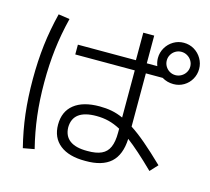

<svg xmlns="http://www.w3.org/2000/svg" viewBox="-105 -855 1073 980"><g transform="rotate(15 432.0 -365.0)"><path d="M237.3 -162.1Q237.3 -231.4 284.4 -269Q331.5 -306.6 418.9 -306.6Q453.1 -306.6 483.4 -300.8Q513.7 -294.9 543.9 -281.2V-530.3H229.5V-582H536.1V-727.5H593.8V-581.1H649.4Q641.6 -601.6 641.6 -622.1Q641.6 -651.4 656.2 -676.5Q670.9 -701.7 695.8 -716.6Q720.7 -731.4 750 -731.4Q780.3 -731.4 805.2 -716.6Q830.1 -701.7 844.7 -676.5Q859.4 -651.4 859.4 -622.1Q859.4 -592.8 845.2 -567.9Q831.1 -543 806.4 -528.3Q781.7 -513.7 752 -513.7Q718.8 -513.7 691.4 -530.3H602.5V-249Q639.6 -225.1 683.8 -187.5Q728 -149.9 786.1 -93.8L749 -53.7Q659.7 -141.1 602.1 -184.1Q598.6 -99.1 553.5 -58.3Q508.3 -17.6 418.9 -18.6Q332 -18.1 284.7 -55.7Q237.3 -93.3 237.3 -162.1ZM812.5 -622.1Q812.5 -638.7 804 -652.8Q795.4 -667 781 -675.3Q766.6 -683.6 750 -683.6Q733.4 -683.6 719.2 -675.3Q705.1 -667 696.8 -652.8Q688.5 -638.7 688.5 -622.1Q688.5 -605.5 696.8 -591.3Q705.1 -577.1 719.2 -568.8Q733.4 -560.5 750 -560.5Q766.6 -560.5 781 -568.8Q795.4 -577.1 804 -591.3Q812.5 -605.5 812.5 -622.1ZM52.7 -353.5Q52.7 -449.2 62.7 -533.9Q72.8 -618.7 94.7 -706.1L154.3 -697.3Q132.8 -610.8 123 -527.8Q113.3 -444.8 113.3 -352.5Q113.3 -259.3 123.3 -176.5Q133.3 -93.8 154.3 -9.8L94.7 1Q72.8 -85.9 62.7 -170.9Q52.7 -255.9 52.7 -353.5ZM416 -70.3Q462.9 -69.8 490.7 -82.8Q518.6 -95.7 531.2 -124.5Q543.9 -153.3 543.9 -201.2V-222.2Q511.2 -239.7 480.7 -247.3Q450.2 -254.9 416 -254.9Q292.5 -254.9 291 -162.1Q292 -116.2 323.5 -93Q355 -69.8 416 -70.3Z"/></g></svg>

Font: Pretendard GOV Light
Style: Regular
Weight: 300
Designer: Base glyphs from Inter by Rasmus Andersson; Hangeul glyphs from Noto Sans CJK(Source Han Sans) by Jang Soo-young and Kan
Foundry: Kil Hyung-jin
Version: Version 1.309